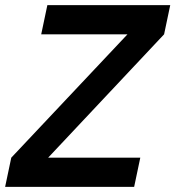

<svg xmlns="http://www.w3.org/2000/svg" viewBox="-28 -730 685 750"><path d="M-8 0 16 -114 470 -596H133L157 -710H637L613 -596L160 -114H520L496 0Z"/></svg>

Font: Geist Mono SemiBold
Style: Italic
Weight: 600
Italic angle: -12°
Monospace: yes
Designer: Basement.studio, Andrés Briganti, Mateo Zaragoza
Foundry: Basement.studio, Vercel, Andrés Briganti, Guido Ferreyra, Mateo Zaragoza
Version: Version 1.500; ttfautohint (v1.8.4.7-5d5b)